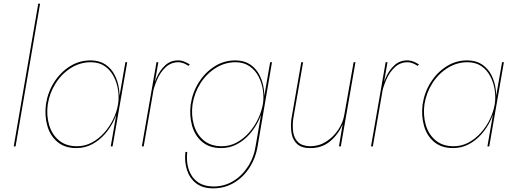

<svg xmlns="http://www.w3.org/2000/svg" viewBox="-20 -800 2798 1049"><path d="M199 -780 65 0H55L189 -780Z M675 -460 595 0H585L665 -460ZM231 -230Q241 -296 275.5 -350.5Q310 -405 362.5 -438Q415 -471 478 -470Q525 -469 557 -447Q589 -425 607 -389.5Q625 -354 630.5 -312Q636 -270 630 -230Q623 -187 603.5 -145Q584 -103 553.5 -68Q523 -33 483.5 -12Q444 9 397 9Q334 9 294 -24.5Q254 -58 238.5 -113Q223 -168 231 -230ZM241 -230Q233 -171 248 -118.5Q263 -66 301.5 -33.5Q340 -1 401 -1Q444 -1 481.5 -21Q519 -41 549 -74.5Q579 -108 598.5 -148.5Q618 -189 625 -230Q631 -268 625 -308Q619 -348 601 -382.5Q583 -417 553 -438Q523 -459 480 -460Q420 -461 369 -429.5Q318 -398 284.5 -345.5Q251 -293 241 -230Z M765 0H755L835 -460H845ZM1010 -440Q998 -448 985 -453.5Q972 -459 958 -460Q916 -461 886 -433.5Q856 -406 838 -364Q820 -322 812 -281H807Q815 -327 833.5 -371Q852 -415 883 -443.5Q914 -472 959 -470Q975 -469 989.5 -462.5Q1004 -456 1017 -448Z M1003 30Q997 81 1010.5 124Q1024 167 1057.5 192.5Q1091 218 1146 219Q1205 219 1254 189.5Q1303 160 1336 108Q1369 56 1378 -10L1456 -460H1466L1389 -10Q1379 59 1345 113Q1311 167 1259.5 198Q1208 229 1145 229Q1087 229 1051.5 201.5Q1016 174 1001.5 128.5Q987 83 993 30ZM1022 -230Q1032 -296 1066.5 -350.5Q1101 -405 1153.5 -438Q1206 -471 1269 -470Q1316 -469 1348 -447Q1380 -425 1398 -389.5Q1416 -354 1421.5 -312Q1427 -270 1421 -230Q1414 -187 1394.5 -145Q1375 -103 1344.5 -68Q1314 -33 1274.5 -12Q1235 9 1188 9Q1125 9 1085 -24.5Q1045 -58 1029.5 -113Q1014 -168 1022 -230ZM1032 -230Q1024 -171 1039 -118.5Q1054 -66 1092.5 -33.5Q1131 -1 1192 -1Q1236 -1 1273.5 -21.5Q1311 -42 1341 -76Q1371 -110 1390.5 -151.5Q1410 -193 1417 -235Q1422 -271 1416 -310Q1410 -349 1392 -383Q1374 -417 1343.5 -438Q1313 -459 1271 -460Q1211 -461 1160 -429.5Q1109 -398 1075.5 -345.5Q1042 -293 1032 -230Z M1582 -150Q1577 -112 1582 -78Q1587 -44 1609 -23Q1631 -2 1675 -1Q1722 -1 1761.5 -26Q1801 -51 1827.5 -90.5Q1854 -130 1861 -172L1912 -460H1922L1842 0H1832L1852 -121Q1829 -66 1783.5 -28Q1738 10 1674 9Q1627 9 1603 -13.5Q1579 -36 1573 -72Q1567 -108 1572 -150L1626 -460H1636Z M2017 0H2007L2087 -460H2097ZM2262 -440Q2250 -448 2237 -453.5Q2224 -459 2210 -460Q2168 -461 2138 -433.5Q2108 -406 2090 -364Q2072 -322 2064 -281H2059Q2067 -327 2085.5 -371Q2104 -415 2135 -443.5Q2166 -472 2211 -470Q2227 -469 2241.5 -462.5Q2256 -456 2269 -448Z M2733 -460 2653 0H2643L2723 -460ZM2289 -230Q2299 -296 2333.5 -350.5Q2368 -405 2420.5 -438Q2473 -471 2536 -470Q2583 -469 2615 -447Q2647 -425 2665 -389.5Q2683 -354 2688.5 -312Q2694 -270 2688 -230Q2681 -187 2661.5 -145Q2642 -103 2611.5 -68Q2581 -33 2541.5 -12Q2502 9 2455 9Q2392 9 2352 -24.5Q2312 -58 2296.5 -113Q2281 -168 2289 -230ZM2299 -230Q2291 -171 2306 -118.5Q2321 -66 2359.5 -33.5Q2398 -1 2459 -1Q2502 -1 2539.5 -21Q2577 -41 2607 -74.5Q2637 -108 2656.5 -148.5Q2676 -189 2683 -230Q2689 -268 2683 -308Q2677 -348 2659 -382.5Q2641 -417 2611 -438Q2581 -459 2538 -460Q2478 -461 2427 -429.5Q2376 -398 2342.5 -345.5Q2309 -293 2299 -230Z"/></svg>

Font: Jost Thin
Style: Italic
Weight: 200
Italic angle: -5°
Version: Version 3.710